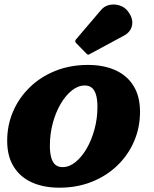

<svg xmlns="http://www.w3.org/2000/svg" viewBox="-20 -831 696 868"><path d="M557.5 -781Q543.5 -799 521 -806.2Q498.5 -813.5 475.2 -808.8Q452 -804 436.5 -785.5L324.5 -654Q316 -645.5 324 -636.5L370 -589.5Q374.5 -584.5 377.8 -583.8Q381 -583 386.5 -587L540.5 -670Q572 -687 577.2 -718Q582.5 -749 557.5 -781ZM12.5 -194.5Q12.5 -125 41.8 -77.8Q71 -30.5 124 -6.5Q177 17.5 248.5 17.5Q328 17.5 394.8 -9Q461.5 -35.5 510.5 -82.8Q559.5 -130 586.2 -192.2Q613 -254.5 613 -325.5Q613 -395 584 -442.2Q555 -489.5 502 -513.5Q449 -537.5 377.5 -537.5Q298 -537.5 231.2 -511Q164.5 -484.5 115.5 -437.2Q66.5 -390 39.5 -328Q12.5 -266 12.5 -194.5ZM205.5 -172.5Q205.5 -225 218.5 -273.8Q231.5 -322.5 254 -361Q276.5 -399.5 304.8 -422Q333 -444.5 363 -444.5Q383 -444.5 395.5 -434Q408 -423.5 414.2 -402Q420.5 -380.5 420.5 -347.5Q420.5 -295.5 407.2 -246.5Q394 -197.5 371.5 -159Q349 -120.5 321 -98Q293 -75.5 263 -75.5Q243 -75.5 230.5 -86Q218 -96.5 211.8 -118Q205.5 -139.5 205.5 -172.5Z"/></svg>

Font: Besley ExtraBold
Style: Italic
Weight: 800
Italic angle: -13°
Designer: Owen Earl
Foundry: indestructible type*
Version: Version 2.001